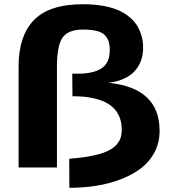

<svg xmlns="http://www.w3.org/2000/svg" viewBox="-20 -791 804 907"><path d="M322.3 -336.4Q322.3 -336.4 321.3 -442.9H349.1Q420.9 -442.9 459.7 -468.3Q498.5 -493.7 498.5 -554.2Q498.5 -577.1 494.1 -592.8Q489.7 -608.4 477.3 -622.8Q464.8 -637.2 439 -644.3Q413.1 -651.4 373 -651.4Q300.8 -651.4 274.9 -612.3Q249 -573.2 249 -478.5V0H67.9V-478.5Q67.9 -621.1 140.1 -696Q212.4 -771 373 -771Q423.3 -771 465.1 -763.7Q506.8 -756.3 535.6 -744.1Q564.5 -731.9 586.4 -714.6Q608.4 -697.3 621.3 -679.2Q634.3 -661.1 642.3 -639.9Q650.4 -618.7 653.3 -601.1Q656.2 -583.5 656.2 -564.9Q656.2 -534.2 647.2 -507.8Q638.2 -481.4 619.4 -458.7Q600.6 -436 568.4 -420.7Q536.1 -405.3 492.7 -399.9Q733.9 -375.5 733.9 -173.3V-171.9Q733.9 -117.7 710.4 -72.5Q687 -27.3 646.7 3.4Q606.4 34.2 551.8 55.4Q497.1 76.7 435.8 86.4Q374.5 96.2 307.6 96.2L307.1 -41Q365.2 -45.4 408.2 -53.7Q451.2 -62 479.2 -73.5Q507.3 -85 524.4 -101.3Q541.5 -117.7 548.3 -136Q555.2 -154.3 555.2 -177.7Q555.2 -336.4 322.3 -336.4Z"/></svg>

Font: Nobile-bold
Style: Bold
Weight: 700
Version: Version 1.000;PS 001.000;hotconv 1.0.38